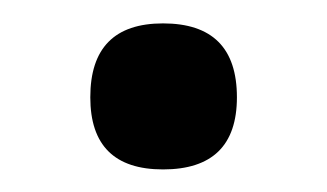

<svg xmlns="http://www.w3.org/2000/svg" viewBox="-20 -357 281 165"><path d="M120.1 -211.4Q57.6 -211.4 57.6 -273.4Q57.6 -336.9 120.1 -336.9Q183.6 -336.9 183.6 -273.4Q183.6 -211.4 120.1 -211.4Z"/></svg>

Font: Fjord
Style: One
Weight: 400
Designer: Viktoriya Grabowska
Foundry: Viktoriya Grabowska
Version: Version 1.002